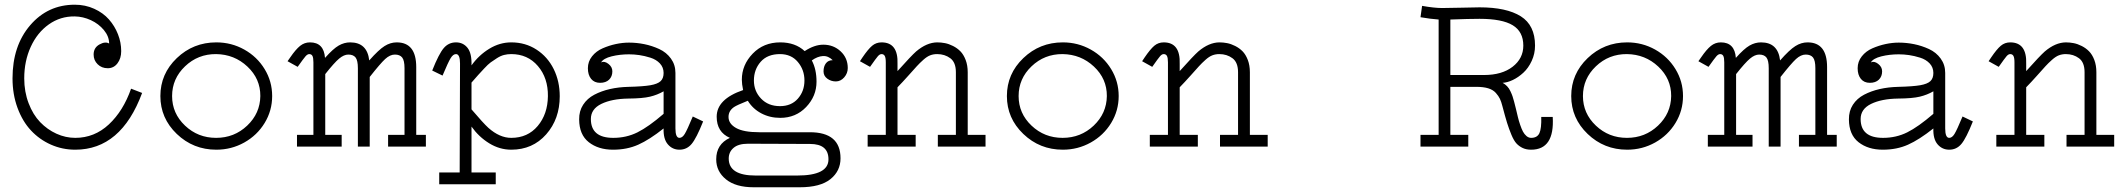

<svg xmlns="http://www.w3.org/2000/svg" viewBox="-20 -623 9034 816"><path d="M297.9 -553.2Q332.5 -552.7 366 -537.4Q399.4 -522 421.6 -495.1Q443.8 -468.3 443.8 -438Q427.7 -447.8 402.8 -434.1Q377.9 -420.4 377.9 -391.1Q377.9 -366.7 395 -349.9Q412.1 -333 438 -333Q463.4 -333 479.2 -353.8Q495.1 -374.5 495.1 -405.8Q495.1 -442.4 481.4 -477.3Q467.8 -512.2 443.1 -540.3Q418.5 -568.4 380.4 -585.7Q342.3 -603 297.9 -603Q183.1 -603 108.2 -515.6Q33.2 -428.2 33.2 -290Q33.2 -222.2 54.4 -164.6Q75.7 -106.9 111.8 -68.4Q147.9 -29.8 196.5 -8.3Q245.1 13.2 299.8 13.2Q494.6 13.2 584 -228L537.1 -246.1Q503.9 -151.4 442.6 -94.2Q381.3 -37.1 299.8 -37.1Q258.8 -37.1 220 -54.7Q181.2 -72.3 150.6 -104Q120.1 -135.7 101.6 -184.3Q83 -232.9 83 -290Q83 -363.3 110.6 -423.8Q138.2 -484.4 187.5 -519.3Q236.8 -554.2 297.9 -553.2Z M899.4 13.2Q801.3 13.2 731.4 -53.7Q661.6 -120.6 661.6 -214.8Q661.6 -309.1 731.4 -376Q801.3 -442.9 899.4 -442.9Q963.4 -442.9 1018.1 -412.4Q1072.8 -381.8 1104.7 -329.3Q1136.7 -276.9 1136.7 -214.8Q1136.7 -152.8 1104.7 -100.3Q1072.8 -47.9 1018.1 -17.3Q963.4 13.2 899.4 13.2ZM1086.4 -214.8Q1086.9 -288.1 1031.5 -340.1Q976.1 -392.1 898.4 -393.1Q821.3 -393.6 766.4 -341.1Q711.4 -288.6 711.4 -214.8Q711.4 -141.1 766.4 -89.1Q821.3 -37.1 898.4 -37.1Q975.6 -37.1 1030.5 -89.1Q1085.4 -141.1 1086.4 -214.8Z M1213.4 -378.9Q1236.8 -413.1 1255.4 -428Q1273.9 -442.9 1297.4 -442.9Q1356.4 -442.9 1361.3 -377Q1396 -416 1419.4 -429.4Q1442.9 -442.9 1468.3 -442.9Q1540.5 -442.9 1549.3 -366.2Q1589.4 -411.6 1614.3 -427.2Q1639.2 -442.9 1666 -442.9Q1749 -442.9 1749 -337.9V-49.8H1790V0H1629.4V-49.8H1699.2V-333Q1699.2 -366.2 1689.2 -378.7Q1679.2 -391.1 1658.2 -391.1Q1637.7 -391.1 1616.9 -372.1Q1596.2 -353 1551.3 -295.9V0H1501V-333Q1501 -366.2 1491.2 -378.7Q1481.4 -391.1 1460.4 -391.1Q1441.9 -391.1 1421.4 -374Q1400.9 -356.9 1362.3 -308.1V-49.8H1432.1V0H1242.2V-49.8H1312V-357.9Q1312 -377.4 1307.9 -385.3Q1303.7 -393.1 1294.4 -393.1Q1286.6 -393.1 1278.3 -383.5Q1270 -374 1245.1 -338.9L1202.1 -362.8Z M1846.7 109.9H1933.6L1935.1 -353Q1935.1 -393.1 1918 -393.1Q1905.8 -393.1 1895.3 -376Q1884.8 -358.9 1860.8 -301.8L1816.9 -323.2Q1845.2 -394.5 1866 -418.7Q1886.7 -442.9 1918 -442.9Q1948.2 -442.9 1966.8 -419.9Q1985.4 -397 1983.9 -345.2Q2015.6 -389.2 2059.8 -416Q2104 -442.9 2152.8 -442.9Q2212.9 -442.9 2260.3 -412.1Q2307.6 -381.3 2333.3 -329.3Q2358.9 -277.3 2358.9 -213.9Q2358.9 -117.2 2301.3 -52Q2243.7 13.2 2152.8 13.2Q2103.5 13.2 2059.3 -13.9Q2015.1 -41 1983.9 -85V109.9H2086.9V160.2H1846.7ZM1983.9 -158.2Q2034.2 -99.1 2055.7 -79.6Q2103.5 -37.1 2152.8 -37.1Q2222.7 -37.1 2265.1 -87.4Q2307.6 -137.7 2308.6 -213.9Q2309.6 -291.5 2266.1 -342.3Q2222.7 -393.1 2152.8 -393.1Q2136.7 -393.1 2122.1 -389.4Q2107.4 -385.7 2091.6 -375.5Q2075.7 -365.2 2065.2 -357.7Q2054.7 -350.1 2037.4 -331.5Q2020 -313 2012.2 -304.2Q2004.4 -295.4 1983.9 -272Z M2968.3 -106.9Q2939.9 -35.6 2919.4 -11.2Q2898.9 13.2 2867.7 13.2Q2837.9 13.2 2818.4 -9.5Q2798.8 -32.2 2800.3 -77.1Q2740.2 -29.3 2692.6 -8.1Q2645 13.2 2585.4 13.2Q2522.9 13.2 2482.4 -18.6Q2441.9 -50.3 2441.4 -115.2Q2440.9 -150.9 2458.3 -177.7Q2475.6 -204.6 2505.9 -220.5Q2536.1 -236.3 2572.5 -244.6Q2608.9 -252.9 2651.4 -253.9Q2713.4 -255.4 2744.1 -260.7Q2774.9 -266.1 2787.6 -278.1Q2800.3 -290 2800.3 -313Q2800.3 -336.4 2784.7 -353.3Q2769 -370.1 2744.1 -377.9Q2719.2 -385.7 2697 -388.9Q2674.8 -392.1 2653.3 -392.1Q2613.8 -392.1 2579.3 -383.5Q2544.9 -375 2534.7 -357.9Q2548.3 -364.7 2565.4 -351.8Q2582.5 -338.9 2582.5 -319.8Q2582.5 -297.9 2568.6 -284.4Q2554.7 -271 2530.3 -271Q2505.9 -271 2492.2 -287.8Q2478.5 -304.7 2478.5 -333Q2478.5 -361.3 2496.1 -383.5Q2513.7 -405.8 2541.3 -417.7Q2568.8 -429.7 2597.4 -435.8Q2626 -441.9 2653.3 -441.9Q2686 -441.9 2718.5 -435.3Q2751 -428.7 2781.7 -414.6Q2812.5 -400.4 2831.5 -374Q2850.6 -347.7 2850.6 -313V-77.1Q2850.6 -37.1 2867.7 -37.1Q2879.9 -37.1 2890.1 -53.7Q2900.4 -70.3 2924.3 -127.9ZM2800.3 -234.9Q2773.9 -219.7 2742.7 -212.2Q2711.4 -204.6 2650.4 -204.1Q2580.1 -203.1 2535.6 -181.4Q2491.2 -159.7 2491.2 -117.2Q2491.2 -37.1 2586.4 -37.1Q2642.1 -37.1 2689.2 -60.5Q2736.3 -84 2800.3 -139.2Z M3023.9 54.2Q3023.9 -10.3 3082 -37.1Q3025.9 -61.5 3025.9 -127Q3025.9 -201.7 3138.2 -240.2Q3132.8 -266.1 3132.8 -284.2Q3132.8 -347.2 3179 -395Q3225.1 -442.9 3295.9 -442.9Q3359.9 -442.9 3399.9 -405.8Q3441.4 -433.1 3479 -433.1Q3522.5 -433.1 3552.7 -404.8Q3583 -376.5 3583 -334Q3583 -311.5 3567.9 -294.2Q3552.7 -276.9 3532.2 -276.9Q3512.2 -276.9 3496.1 -288.6Q3480 -300.3 3480 -319.8Q3480 -340.3 3490 -353.8Q3500 -367.2 3519 -367.2Q3500 -386.2 3477.1 -384.8Q3454.1 -383.3 3430.2 -366.2Q3450.2 -328.6 3450.2 -275.9Q3450.2 -214.4 3406.2 -168.2Q3362.3 -122.1 3295.9 -122.1Q3251.5 -122.1 3215.3 -141.4Q3179.2 -160.6 3158.2 -194.8Q3111.8 -176.3 3099.6 -168Q3076.2 -151.9 3076.2 -126Q3076.2 -97.2 3108.2 -79.1Q3140.1 -61 3207 -61H3421.9Q3552.2 -61 3552.2 49.8Q3552.2 104 3509.3 138.4Q3466.3 172.9 3378.9 172.9H3183.1Q3106.9 172.9 3065.4 139.2Q3023.9 105.5 3023.9 54.2ZM3184.1 -280.8Q3184.1 -235.8 3214.6 -203.9Q3245.1 -171.9 3294.9 -171.9Q3342.8 -171.9 3370.8 -203.6Q3398.9 -235.4 3398.9 -280.8Q3398.9 -326.2 3370.8 -359.6Q3342.8 -393.1 3294.9 -393.1Q3241.7 -393.1 3212.9 -360.4Q3184.1 -327.6 3184.1 -280.8ZM3077.1 50.8Q3077.1 123 3190.9 123H3368.2Q3501 123 3501 54.2Q3501 -11.2 3422.9 -11.2L3159.2 -12.2Q3118.2 -12.2 3097.7 5.4Q3077.1 22.9 3077.1 50.8Z M3645.5 -378.9Q3669.4 -414.1 3686.5 -428.5Q3703.6 -442.9 3726.6 -442.9Q3797.9 -442.9 3794.4 -351.1V-320.8Q3852.5 -385.7 3873.5 -404.3Q3918.5 -442.4 3962.9 -442.9Q3979.5 -442.9 3996.1 -439.7Q4012.7 -436.5 4030.5 -427.5Q4048.3 -418.5 4061.8 -404.8Q4075.2 -391.1 4084 -368.2Q4092.8 -345.2 4092.8 -315.9V-49.8H4168.5V0H3965.8V-49.8H4042.5V-315.9Q4042.5 -357.9 4018.8 -375.5Q3995.1 -393.1 3962.9 -393.1Q3946.8 -393.1 3933.3 -387.9Q3919.9 -382.8 3904.3 -368.9Q3888.7 -355 3876.5 -341.6Q3864.3 -328.1 3839.8 -300.8Q3815.4 -273.4 3794.4 -252V-49.8H3871.6V0H3667.5V-49.8H3744.6V-357.9Q3744.6 -377.4 3740.2 -385.3Q3735.8 -393.1 3726.6 -393.1Q3718.8 -393.1 3710.9 -384Q3703.1 -375 3677.7 -338.9L3634.8 -362.8Z M4497.1 13.2Q4398.9 13.2 4329.1 -53.7Q4259.3 -120.6 4259.3 -214.8Q4259.3 -309.1 4329.1 -376Q4398.9 -442.9 4497.1 -442.9Q4561 -442.9 4615.7 -412.4Q4670.4 -381.8 4702.4 -329.3Q4734.4 -276.9 4734.4 -214.8Q4734.4 -152.8 4702.4 -100.3Q4670.4 -47.9 4615.7 -17.3Q4561 13.2 4497.1 13.2ZM4684.1 -214.8Q4684.6 -288.1 4629.2 -340.1Q4573.7 -392.1 4496.1 -393.1Q4418.9 -393.6 4364 -341.1Q4309.1 -288.6 4309.1 -214.8Q4309.1 -141.1 4364 -89.1Q4418.9 -37.1 4496.1 -37.1Q4573.2 -37.1 4628.2 -89.1Q4683.1 -141.1 4684.1 -214.8Z M4844.7 -378.9Q4868.7 -414.1 4885.7 -428.5Q4902.8 -442.9 4925.8 -442.9Q4997.1 -442.9 4993.7 -351.1V-320.8Q5051.8 -385.7 5072.8 -404.3Q5117.7 -442.4 5162.1 -442.9Q5178.7 -442.9 5195.3 -439.7Q5211.9 -436.5 5229.7 -427.5Q5247.6 -418.5 5261 -404.8Q5274.4 -391.1 5283.2 -368.2Q5292 -345.2 5292 -315.9V-49.8H5367.7V0H5165V-49.8H5241.7V-315.9Q5241.7 -357.9 5218 -375.5Q5194.3 -393.1 5162.1 -393.1Q5146 -393.1 5132.6 -387.9Q5119.1 -382.8 5103.5 -368.9Q5087.9 -355 5075.7 -341.6Q5063.5 -328.1 5039.1 -300.8Q5014.6 -273.4 4993.7 -252V-49.8H5070.8V0H4866.7V-49.8H4943.8V-357.9Q4943.8 -377.4 4939.5 -385.3Q4935.1 -393.1 4925.8 -393.1Q4918 -393.1 4910.2 -384Q4902.3 -375 4877 -338.9L4834 -362.8Z M6268.1 -591.8Q6249 -591.8 6190.4 -590.3Q6131.8 -588.9 6108.9 -588.9Q6075.2 -588.9 6023.9 -598.1L6017.1 -549.8Q6059.1 -542.5 6094.2 -540V-49.8H6017.1V0H6220.2V-49.8H6144V-253.9H6254.9Q6284.7 -253.9 6305.2 -247.6Q6325.7 -241.2 6337.4 -228Q6349.1 -214.8 6354.7 -202.9Q6360.4 -190.9 6365.2 -171.9Q6377 -127 6385 -101.1Q6393.1 -75.2 6403.6 -50Q6414.1 -24.9 6425.3 -12.9Q6436.5 -1 6451.7 6.1Q6466.8 13.2 6487.3 13.2Q6587.4 13.2 6579.1 -126H6530.3Q6531.7 -77.1 6522.5 -57.1Q6513.2 -37.1 6487.3 -37.1Q6476.6 -37.1 6467.5 -44.9Q6458.5 -52.7 6452.6 -63.7Q6446.8 -74.7 6440.7 -92.5Q6434.6 -110.4 6431.2 -124.8Q6427.7 -139.2 6422.9 -159.7Q6418 -180.2 6415 -190.9Q6411.1 -205.1 6408.2 -213.9Q6405.3 -222.7 6399.4 -235.1Q6393.6 -247.6 6385.3 -256.3Q6377 -265.1 6366.2 -271Q6386.2 -272 6409.7 -283.2Q6433.1 -294.4 6454.3 -314Q6475.6 -333.5 6489.7 -364Q6503.9 -394.5 6503.9 -429.2Q6503.9 -515.6 6443.4 -553.7Q6382.8 -591.8 6268.1 -591.8ZM6268.1 -543Q6364.3 -543 6409.2 -515.6Q6454.1 -488.3 6454.1 -429.2Q6454.1 -374.5 6408.7 -339.4Q6363.3 -304.2 6287.1 -304.2H6144V-540Q6223.1 -543 6268.1 -543Z M6895.5 13.2Q6797.4 13.2 6727.5 -53.7Q6657.7 -120.6 6657.7 -214.8Q6657.7 -309.1 6727.5 -376Q6797.4 -442.9 6895.5 -442.9Q6959.5 -442.9 7014.2 -412.4Q7068.8 -381.8 7100.8 -329.3Q7132.8 -276.9 7132.8 -214.8Q7132.8 -152.8 7100.8 -100.3Q7068.8 -47.9 7014.2 -17.3Q6959.5 13.2 6895.5 13.2ZM7082.5 -214.8Q7083 -288.1 7027.6 -340.1Q6972.2 -392.1 6894.5 -393.1Q6817.4 -393.6 6762.5 -341.1Q6707.5 -288.6 6707.5 -214.8Q6707.5 -141.1 6762.5 -89.1Q6817.4 -37.1 6894.5 -37.1Q6971.7 -37.1 7026.6 -89.1Q7081.5 -141.1 7082.5 -214.8Z M7209.5 -378.9Q7232.9 -413.1 7251.5 -428Q7270 -442.9 7293.5 -442.9Q7352.5 -442.9 7357.4 -377Q7392.1 -416 7415.5 -429.4Q7439 -442.9 7464.4 -442.9Q7536.6 -442.9 7545.4 -366.2Q7585.4 -411.6 7610.4 -427.2Q7635.3 -442.9 7662.1 -442.9Q7745.1 -442.9 7745.1 -337.9V-49.8H7786.1V0H7625.5V-49.8H7695.3V-333Q7695.3 -366.2 7685.3 -378.7Q7675.3 -391.1 7654.3 -391.1Q7633.8 -391.1 7613 -372.1Q7592.3 -353 7547.4 -295.9V0H7497.1V-333Q7497.1 -366.2 7487.3 -378.7Q7477.5 -391.1 7456.5 -391.1Q7438 -391.1 7417.5 -374Q7397 -356.9 7358.4 -308.1V-49.8H7428.2V0H7238.3V-49.8H7308.1V-357.9Q7308.1 -377.4 7304 -385.3Q7299.8 -393.1 7290.5 -393.1Q7282.7 -393.1 7274.4 -383.5Q7266.1 -374 7241.2 -338.9L7198.2 -362.8Z M8364.7 -106.9Q8336.4 -35.6 8315.9 -11.2Q8295.4 13.2 8264.2 13.2Q8234.4 13.2 8214.8 -9.5Q8195.3 -32.2 8196.8 -77.1Q8136.7 -29.3 8089.1 -8.1Q8041.5 13.2 7981.9 13.2Q7919.4 13.2 7878.9 -18.6Q7838.4 -50.3 7837.9 -115.2Q7837.4 -150.9 7854.7 -177.7Q7872.1 -204.6 7902.3 -220.5Q7932.6 -236.3 7969 -244.6Q8005.4 -252.9 8047.9 -253.9Q8109.9 -255.4 8140.6 -260.7Q8171.4 -266.1 8184.1 -278.1Q8196.8 -290 8196.8 -313Q8196.8 -336.4 8181.2 -353.3Q8165.5 -370.1 8140.6 -377.9Q8115.7 -385.7 8093.5 -388.9Q8071.3 -392.1 8049.8 -392.1Q8010.3 -392.1 7975.8 -383.5Q7941.4 -375 7931.2 -357.9Q7944.8 -364.7 7961.9 -351.8Q7979 -338.9 7979 -319.8Q7979 -297.9 7965.1 -284.4Q7951.2 -271 7926.8 -271Q7902.3 -271 7888.7 -287.8Q7875 -304.7 7875 -333Q7875 -361.3 7892.6 -383.5Q7910.2 -405.8 7937.7 -417.7Q7965.3 -429.7 7993.9 -435.8Q8022.5 -441.9 8049.8 -441.9Q8082.5 -441.9 8115 -435.3Q8147.5 -428.7 8178.2 -414.6Q8209 -400.4 8228 -374Q8247.1 -347.7 8247.1 -313V-77.1Q8247.1 -37.1 8264.2 -37.1Q8276.4 -37.1 8286.6 -53.7Q8296.9 -70.3 8320.8 -127.9ZM8196.8 -234.9Q8170.4 -219.7 8139.2 -212.2Q8107.9 -204.6 8046.9 -204.1Q7976.6 -203.1 7932.1 -181.4Q7887.7 -159.7 7887.7 -117.2Q7887.7 -37.1 7982.9 -37.1Q8038.6 -37.1 8085.7 -60.5Q8132.8 -84 8196.8 -139.2Z M8442.4 -378.9Q8466.3 -414.1 8483.4 -428.5Q8500.5 -442.9 8523.4 -442.9Q8594.7 -442.9 8591.3 -351.1V-320.8Q8649.4 -385.7 8670.4 -404.3Q8715.3 -442.4 8759.8 -442.9Q8776.4 -442.9 8793 -439.7Q8809.6 -436.5 8827.4 -427.5Q8845.2 -418.5 8858.6 -404.8Q8872.1 -391.1 8880.9 -368.2Q8889.6 -345.2 8889.6 -315.9V-49.8H8965.3V0H8762.7V-49.8H8839.4V-315.9Q8839.4 -357.9 8815.7 -375.5Q8792 -393.1 8759.8 -393.1Q8743.7 -393.1 8730.2 -387.9Q8716.8 -382.8 8701.2 -368.9Q8685.5 -355 8673.3 -341.6Q8661.1 -328.1 8636.7 -300.8Q8612.3 -273.4 8591.3 -252V-49.8H8668.5V0H8464.4V-49.8H8541.5V-357.9Q8541.5 -377.4 8537.1 -385.3Q8532.7 -393.1 8523.4 -393.1Q8515.6 -393.1 8507.8 -384Q8500 -375 8474.6 -338.9L8431.6 -362.8Z"/></svg>

Font: Compagnon Roman
Style: Regular
Weight: 400
Designer: Juliette Duhe, Lea Pradine
Foundry: Velvetyne Type Foundry
Version: Version 1.000;PS 001.000;hotconv 1.0.88;makeotf.lib2.5.64775